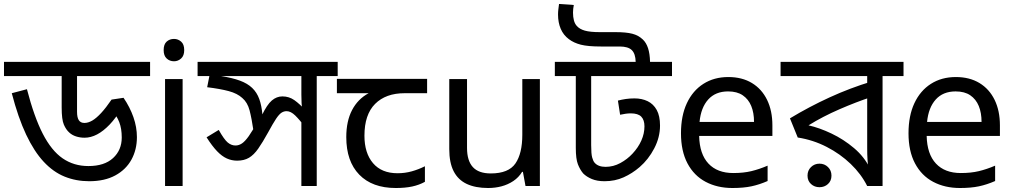

<svg xmlns="http://www.w3.org/2000/svg" viewBox="-30 -932 5081 962"><path d="M722 -622V-551H356V-372Q356 -343 365 -329.5Q374 -316 393 -316Q412 -316 432.5 -328Q453 -340 477 -366Q501 -392 529 -433L589 -442Q621 -395 638.5 -345Q656 -295 656 -245Q656 -182 628.5 -132Q601 -82 547.5 -53Q494 -24 417 -24Q351 -24 294 -47Q237 -70 189 -121.5Q141 -173 101 -257.5Q61 -342 29 -465L105 -485Q141 -346 184.5 -261.5Q228 -177 284 -138.5Q340 -100 413 -100Q493 -100 536.5 -140Q580 -180 580 -243Q580 -288 567.5 -320Q555 -352 535 -373L581 -392Q551 -341 519.5 -308Q488 -275 456.5 -258.5Q425 -242 394 -242Q371 -242 351 -248.5Q331 -255 317 -268Q301 -282 290 -307.5Q279 -333 279 -393V-551H-10V-622Z M885 -536V0H797V-536ZM842 -737Q862 -737 877.5 -723.5Q893 -710 893 -681Q893 -653 877.5 -639Q862 -625 842 -625Q820 -625 805 -639Q790 -653 790 -681Q790 -710 805 -723.5Q820 -737 842 -737Z M1662 -622V-551H1557V0H1480V-353L1503 -290Q1472 -331 1449.5 -353Q1427 -375 1406 -375Q1392 -375 1380 -367Q1368 -359 1353 -336.5Q1338 -314 1313 -268Q1286 -219 1264 -187.5Q1242 -156 1217.5 -141.5Q1193 -127 1158 -127Q1131 -127 1106.5 -138Q1082 -149 1057.5 -174.5Q1033 -200 1005 -244L1066 -281Q1093 -233 1111 -218Q1129 -203 1150 -203Q1167 -203 1182.5 -213.5Q1198 -224 1216.5 -250Q1235 -276 1259 -321L1282 -354Q1308 -408 1332 -428.5Q1356 -449 1385 -449Q1418 -449 1444.5 -430.5Q1471 -412 1506 -374L1486 -373Q1482 -396 1481 -416.5Q1480 -437 1480 -458V-551H960V-622ZM1241 -271Q1231 -339 1220.5 -379Q1210 -419 1184 -441Q1159 -464 1116 -475.5Q1073 -487 1008 -495L1023 -571L1077 -551Q1134 -542 1172 -528Q1210 -514 1233.5 -491.5Q1257 -469 1269 -436Q1281 -403 1285 -356Z M1953 10Q1835 10 1770 -57Q1705 -124 1705 -245Q1705 -325 1734 -380.5Q1763 -436 1817 -465H1658V-537H2110V-465H1997Q1903 -465 1849.5 -411.5Q1796 -358 1796 -252Q1796 -165 1839 -114.5Q1882 -64 1962 -64Q1999 -64 2033 -73.5Q2067 -83 2099 -99V-21Q2070 -5 2035 2.5Q2000 10 1953 10Z M2675 -536V0H2603L2590 -71H2586Q2569 -43 2542 -25Q2515 -7 2483 1.5Q2451 10 2416 10Q2352 10 2308.5 -10.5Q2265 -31 2243 -74Q2221 -117 2221 -185V-536H2310V-191Q2310 -127 2339 -95Q2368 -63 2429 -63Q2518 -63 2552.5 -113Q2587 -163 2587 -257V-536Z M3337 -622V-551H2932V-205Q2932 -161 2937 -143Q2942 -125 2949 -117Q2967 -96 3004 -96Q3043 -96 3078 -115Q3113 -134 3139 -162Q3168 -193 3183.5 -228Q3199 -263 3199 -299Q3199 -331 3183 -347.5Q3167 -364 3130 -364Q3118 -364 3104 -362Q3090 -360 3077 -357L3066 -428Q3085 -433 3105.5 -436Q3126 -439 3149 -439Q3186 -439 3215 -425Q3244 -411 3260.5 -381Q3277 -351 3277 -303Q3277 -244 3248 -188.5Q3219 -133 3175 -95Q3138 -63 3094.5 -43.5Q3051 -24 2999 -24Q2962 -24 2935.5 -35Q2909 -46 2892 -63Q2876 -82 2865.5 -109Q2855 -136 2855 -191V-551H2750V-622ZM3155 -622Q3154 -663 3135.5 -681Q3117 -699 3075 -699H2981Q2916 -699 2880.5 -708Q2845 -717 2820 -736Q2793 -756 2779.5 -787.5Q2766 -819 2766 -859Q2766 -872 2767.5 -884.5Q2769 -897 2771 -912L2845 -907Q2843 -896 2842 -887.5Q2841 -879 2841 -869Q2841 -847 2845.5 -830Q2850 -813 2860 -802Q2874 -786 2900.5 -778.5Q2927 -771 2976 -771H3054Q3107 -771 3138 -763Q3169 -755 3191 -734Q3208 -718 3217 -690.5Q3226 -663 3227 -622Z M3619 -546Q3688 -546 3737.5 -516Q3787 -486 3813.5 -431.5Q3840 -377 3840 -304V-251H3473Q3475 -160 3519.5 -112.5Q3564 -65 3644 -65Q3695 -65 3734.5 -74.5Q3774 -84 3816 -102V-25Q3775 -7 3735 1.5Q3695 10 3640 10Q3564 10 3505.5 -21Q3447 -52 3414.5 -113.5Q3382 -175 3382 -264Q3382 -352 3411.5 -415Q3441 -478 3494.5 -512Q3548 -546 3619 -546ZM3618 -474Q3555 -474 3518.5 -433.5Q3482 -393 3475 -321H3748Q3748 -367 3734 -401Q3720 -435 3691.5 -454.5Q3663 -474 3618 -474Z M4497 -622V-551H4392V0H4315Q4285 -60 4232.5 -110.5Q4180 -161 4112 -196Q4044 -231 3967 -243L3928 -339Q4024 -397 4126.5 -444Q4229 -491 4338 -524L4315 -482V-551H3881V-622ZM4315 -474 4336 -446Q4260 -421 4176 -384.5Q4092 -348 4021 -304Q4075 -292 4136 -263Q4197 -234 4249 -190Q4301 -146 4329 -88H4320Q4318 -111 4316.5 -134Q4315 -157 4315 -189ZM4076 6Q4051 6 4033.5 -10Q4016 -26 4016 -52Q4016 -78 4033.5 -95Q4051 -112 4076 -112Q4101 -112 4118.5 -95Q4136 -78 4136 -52Q4136 -26 4118.5 -10Q4101 6 4076 6Z M4759 -546Q4828 -546 4877.5 -516Q4927 -486 4953.5 -431.5Q4980 -377 4980 -304V-251H4613Q4615 -160 4659.5 -112.5Q4704 -65 4784 -65Q4835 -65 4874.5 -74.5Q4914 -84 4956 -102V-25Q4915 -7 4875 1.5Q4835 10 4780 10Q4704 10 4645.5 -21Q4587 -52 4554.5 -113.5Q4522 -175 4522 -264Q4522 -352 4551.5 -415Q4581 -478 4634.5 -512Q4688 -546 4759 -546ZM4758 -474Q4695 -474 4658.5 -433.5Q4622 -393 4615 -321H4888Q4888 -367 4874 -401Q4860 -435 4831.5 -454.5Q4803 -474 4758 -474Z"/></svg>

Font: bangla115
Style: Regular
Weight: 400
Designer: Jelle Bosma - Monotype Design Team
Foundry: Monotype Imaging Inc.
Version: Version 2.003